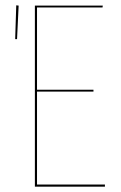

<svg xmlns="http://www.w3.org/2000/svg" viewBox="-20 -701 454 721"><path d="M365 -673H119V-364H331V-357H119V-8H374V0H111V-680H366ZM50 -680 44 -554H37L41 -681Z"/></svg>

Font: Fira Sans Compressed Eight
Style: Regular
Weight: 100
Width: 1
Designer: bBox Type GmbH & Carrois Corporate GbR & Edenspiekermann AG
Foundry: bBox Type GmbH & Carrois Corporate GbR & Edenspiekermann AG
Version: Version 4.301